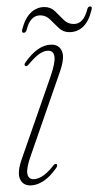

<svg xmlns="http://www.w3.org/2000/svg" viewBox="-20 -572 307 600"><path d="M85 -12Q96 -12 111 -20.5Q126 -29 146 -54Q152 -62 157 -59Q161 -55.5 155.5 -47Q135.5 -18.5 114.8 -5.5Q94 7.5 75 7.5Q51.5 7.5 42.5 -12.5Q33.5 -32.5 47.5 -73.5L137.5 -331.5Q153 -376.5 150.2 -395Q147.5 -413.5 130.5 -413.5Q118 -413.5 104 -404.2Q90 -395 69.5 -370.5Q63.5 -363 59 -366Q54 -369.5 60 -377.5Q98.5 -432.5 141 -432.5Q164.5 -432.5 173.5 -412.2Q182.5 -392 167.5 -348.5L76 -85Q62 -45.5 65.5 -28.8Q69 -12 85 -12ZM196.5 -471.5Q177.5 -471.5 163.8 -484.5Q150 -497.5 136.8 -510.8Q123.5 -524 106 -524Q74.5 -524 63.5 -479.5Q61 -469.5 54 -469.5Q47 -469.5 49.5 -480Q58.5 -515.5 76.8 -532.8Q95 -550 119 -550Q138.5 -550 152 -536.8Q165.5 -523.5 178.8 -510.2Q192 -497 210.5 -497Q241 -497 252.5 -542Q254.5 -552 262 -552Q269 -552 266 -541Q257 -504.5 239.2 -488Q221.5 -471.5 196.5 -471.5Z"/></svg>

Font: Fraunces 144pt S050 Thin
Style: Italic
Weight: 100
Italic angle: -16°
Version: Version 1.000; ttfautohint (v1.8.3)